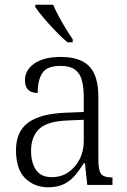

<svg xmlns="http://www.w3.org/2000/svg" viewBox="-20 -786 541 816"><path d="M185 10Q126 10 87 -28.5Q48 -67 48 -148Q48 -227 100 -265Q152 -303 259 -307L336 -310V-372Q336 -413 328.5 -443Q321 -473 299.5 -489.5Q278 -506 237 -506Q179 -506 159.5 -475Q140 -444 140 -391Q86 -391 86 -445Q86 -488 126 -516Q166 -544 239 -544Q321 -544 359.5 -504Q398 -464 398 -375V-111Q398 -62 409.5 -47Q421 -32 454 -32H458V0H351L341 -92H336Q320 -66 300.5 -42.5Q281 -19 253.5 -4.5Q226 10 185 10ZM200 -33Q240 -33 270.5 -54Q301 -75 318.5 -109.5Q336 -144 336 -185V-277L269 -274Q181 -271 146.5 -238Q112 -205 112 -145Q112 -95 133 -64Q154 -33 200 -33ZM267 -606Q245 -624 217.5 -652.5Q190 -681 165.5 -710Q141 -739 130 -756V-766H206Q215 -744 229.5 -717Q244 -690 260 -664Q276 -638 289 -619V-606Z"/></svg>

Font: Noto Serif Lao SemiCondensed Light
Style: Regular
Weight: 300
Width: 4
Designer: Monotype Design Team
Foundry: Monotype Imaging Inc.
Version: Version 2.003; ttfautohint (v1.8.4.7-5d5b)